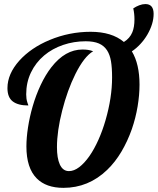

<svg xmlns="http://www.w3.org/2000/svg" viewBox="-20 -904 764 930"><path d="M158.2 -39.6Q107.9 -89.8 107.9 -194.8Q107.9 -236.3 115.7 -287.1Q123.5 -337.9 138.2 -388.7Q153.8 -442.9 177 -492.2Q200.2 -541.5 229 -578.6Q295.9 -664.1 378.9 -664.1Q394 -664.1 406 -662.4Q418 -660.6 431.2 -655.8Q387.7 -630.4 345.2 -545.4Q306.2 -466.8 281.2 -368.2Q255.9 -269 255.9 -190.9Q255.9 -138.2 269.5 -107.9Q284.2 -75.2 314 -75.2Q338.4 -75.2 363.5 -94.2Q388.7 -113.3 413.1 -147.9Q436.5 -181.6 456.5 -226.3Q476.6 -271 491.2 -321.8Q522.9 -431.2 522.9 -528.8Q522.9 -575.7 517.6 -607.4Q512.2 -639.2 498.5 -660.2Q483.9 -682.6 459 -693.4Q434.1 -704.1 395 -704.1Q337.9 -704.1 285.6 -686.3Q233.4 -668.5 193.8 -635.3Q152.8 -600.6 129.9 -552.7Q106.9 -504.9 106.9 -446.8Q106.9 -424.8 112.3 -408.7Q113.8 -402.3 115.7 -399.4Q117.2 -396 117.2 -393.1Q67.4 -393.1 41.7 -412.8Q16.1 -432.6 16.1 -477.1Q16.1 -545.9 73.7 -610.4Q130.4 -672.9 220.7 -710.4Q315.9 -750 418.9 -750Q521.5 -750 580.1 -700.7Q608.9 -718.3 621.1 -748Q631.3 -772.9 631.3 -810.1Q631.3 -837.9 625.5 -863.3Q639.2 -872.6 654.5 -878.4Q669.9 -884.3 684.1 -884.3Q724.1 -884.3 724.1 -836.9Q724.1 -788.6 693.8 -736.3Q679.2 -711.4 659.9 -690.7Q640.6 -669.9 618.7 -655.3Q655.8 -593.8 655.8 -494.1Q655.8 -443.8 646.5 -388.2Q637.2 -332.5 618.7 -278.8Q598.1 -220.2 568.1 -169.4Q538.1 -118.7 499 -81.1Q408.7 5.9 287.1 5.9Q203.6 5.9 158.2 -39.6Z"/></svg>

Font: Pattaya
Style: Regular
Weight: 400
Designer: Pablo Impallari / Thai characters Designed by Thanarat Vachiruckul and Suppakit Chalermlarp
Foundry: Pablo Impallari
Version: Version 2.000